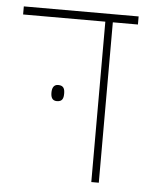

<svg xmlns="http://www.w3.org/2000/svg" viewBox="-46 -623 527 663"><g transform="rotate(5 217.0 -292.0)"><path d="M295 0H321V-556H408V-584H10V-556H295ZM131 -296C131 -281 135 -268 152 -268C172 -268 175 -281 175 -296C175 -311 172 -324 152 -324C136 -324 131 -311 131 -296Z"/></g></svg>

Font: Noto Sans Hebrew SemiCondensed Thin
Style: Regular
Weight: 100
Width: 4
Designer: Monotype Design Team
Foundry: Monotype Imaging Inc.
Version: Version 2.004